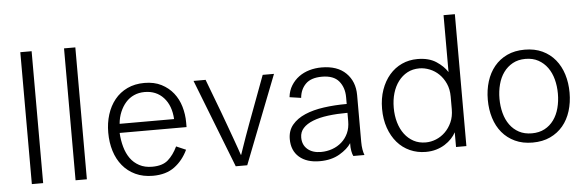

<svg xmlns="http://www.w3.org/2000/svg" viewBox="-47 -851 3102 1015"><g transform="rotate(-5 1504.0 -344.0)"><path d="M86 -700H146V0H86Z M318 -700H378V0H318Z M914 -110Q888 -55 843 -21.5Q798 12 728 12Q676 12 635.5 -7Q595 -26 567.5 -59.5Q540 -93 526 -138Q512 -183 512 -236Q512 -287 526 -331.5Q540 -376 567 -409.5Q594 -443 634 -462Q674 -481 725 -481Q777 -481 815 -461.5Q853 -442 878 -410.5Q903 -379 915 -338Q927 -297 927 -254V-229H572Q574 -190 584 -154.5Q594 -119 612.5 -93Q631 -67 660 -51.5Q689 -36 728 -36Q783 -36 812.5 -62Q842 -88 863 -132ZM722 -433Q691 -433 665.5 -421.5Q640 -410 621.5 -389Q603 -368 591 -339.5Q579 -311 576 -277H865Q861 -349 822.5 -391Q784 -433 722 -433Z M985 -469H1049Q1086 -372 1117 -289Q1130 -254 1143 -218Q1156 -182 1167.5 -150.5Q1179 -119 1187.5 -94.5Q1196 -70 1200 -58H1202Q1206 -70 1214.5 -94.5Q1223 -119 1234 -150.5Q1245 -182 1258.5 -218Q1272 -254 1285 -289Q1316 -372 1352 -469H1412L1229 0H1168Z M1792 0Q1787 -9 1783.5 -27.5Q1780 -46 1781 -69Q1762 -39 1718.5 -13.5Q1675 12 1613 12Q1544 12 1504.5 -22.5Q1465 -57 1465 -118Q1465 -163 1490.5 -193.5Q1516 -224 1559 -242.5Q1602 -261 1659.5 -269Q1717 -277 1781 -277V-313Q1781 -364 1753 -398Q1725 -432 1663 -432Q1605 -432 1576.5 -403.5Q1548 -375 1544 -330L1483 -339Q1487 -374 1503.5 -400.5Q1520 -427 1544.5 -445Q1569 -463 1600 -472Q1631 -481 1665 -481Q1749 -481 1794.5 -436Q1840 -391 1840 -319V-71Q1840 -48 1843 -30.5Q1846 -13 1851 0ZM1624 -36Q1655 -36 1683.5 -46Q1712 -56 1734 -75.5Q1756 -95 1768.5 -122.5Q1781 -150 1781 -186V-230Q1725 -230 1678 -224Q1631 -218 1597 -204.5Q1563 -191 1544.5 -170.5Q1526 -150 1526 -121Q1526 -82 1552.5 -59Q1579 -36 1624 -36Z M1965 -235Q1965 -290 1981 -335.5Q1997 -381 2025 -413.5Q2053 -446 2091 -463.5Q2129 -481 2174 -481Q2234 -481 2273 -455.5Q2312 -430 2332 -398V-700H2392V0H2337V-78Q2328 -61 2313 -45Q2298 -29 2277.5 -16Q2257 -3 2231.5 4.5Q2206 12 2176 12Q2131 12 2092 -5.5Q2053 -23 2025 -55.5Q1997 -88 1981 -133.5Q1965 -179 1965 -235ZM2180 -38Q2208 -38 2235 -49Q2262 -60 2283.5 -81Q2305 -102 2318.5 -132Q2332 -162 2332 -201V-268Q2332 -307 2318.5 -337Q2305 -367 2283.5 -388Q2262 -409 2234.5 -420Q2207 -431 2180 -431Q2144 -431 2116 -416Q2088 -401 2068 -374.5Q2048 -348 2037.5 -312.5Q2027 -277 2027 -235Q2027 -193 2037.5 -157Q2048 -121 2068 -94.5Q2088 -68 2116 -53Q2144 -38 2180 -38Z M2649.5 -462Q2690 -481 2743 -481Q2796 -481 2836.5 -462Q2877 -443 2904.5 -409.5Q2932 -376 2946 -331Q2960 -286 2960 -234Q2960 -182 2946 -137Q2932 -92 2904.5 -59Q2877 -26 2836.5 -7Q2796 12 2743 12Q2690 12 2649.5 -7Q2609 -26 2581.5 -59Q2554 -92 2540 -137Q2526 -182 2526 -234Q2526 -286 2540 -331Q2554 -376 2581.5 -409.5Q2609 -443 2649.5 -462ZM2811 -416Q2782 -432 2743 -432Q2704 -432 2675 -416Q2646 -400 2626.5 -373Q2607 -346 2597.5 -310Q2588 -274 2588 -234Q2588 -194 2597.5 -158Q2607 -122 2626.5 -95Q2646 -68 2675 -52.5Q2704 -37 2743 -37Q2782 -37 2811 -52.5Q2840 -68 2859.5 -95Q2879 -122 2888.5 -158Q2898 -194 2898 -234Q2898 -274 2888.5 -310Q2879 -346 2859.5 -373Q2840 -400 2811 -416Z"/></g></svg>

Font: Post Grotesk Light
Style: Light
Weight: 300
Version: Version 1.0